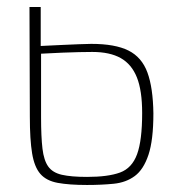

<svg xmlns="http://www.w3.org/2000/svg" viewBox="-20 -525 507 547"><path d="M228 2Q177 2 144.5 -4Q112 -10 95 -29.5Q78 -49 71.5 -88Q65 -127 65 -193L64 -505H96V-394Q98 -394 116 -395Q134 -396 158 -397Q182 -398 204.5 -399Q227 -400 240 -400Q308 -400 346 -381Q384 -362 400 -318.5Q416 -275 417 -202Q417 -126 403 -84Q389 -42 364 -23.5Q339 -5 304 -1.5Q269 2 228 2ZM228 -21Q288 -21 322 -33.5Q356 -46 370.5 -85.5Q385 -125 385 -203Q385 -267 370 -304.5Q355 -342 324 -359.5Q293 -377 243 -377Q228 -377 205 -376.5Q182 -376 158 -375Q134 -374 117 -373Q100 -372 97 -372V-191Q97 -135 101 -101.5Q105 -68 117.5 -50.5Q130 -33 156.5 -27Q183 -21 228 -21Z"/></svg>

Font: Genos Thin ExtraLight
Style: Regular
Weight: 250
Version: Version 1.010